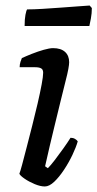

<svg xmlns="http://www.w3.org/2000/svg" viewBox="-20 -674 352 694"><path d="M142 0Q126 0 105.5 -8.5Q85 -17 69 -28Q53 -39 50 -46Q53 -53 60 -79Q67 -105 76.5 -142Q86 -179 96.5 -220Q107 -261 116 -300Q125 -339 130.5 -368.5Q136 -398 136 -411Q136 -423 128.5 -427Q121 -431 107 -431H51Q51 -441 54 -450.5Q57 -460 59 -464Q74 -471 95.5 -479.5Q117 -488 138 -494Q159 -500 172 -500Q200 -500 215 -486.5Q230 -473 230 -449Q230 -441 227 -424.5Q224 -408 217 -381Q210 -354 200 -312.5Q190 -271 175.5 -212Q161 -153 143 -73L153 -66Q163 -76 178 -95.5Q193 -115 209 -137.5Q225 -160 235 -176Q244 -176 251 -172Q258 -168 261 -163Q255 -142 242 -114.5Q229 -87 211.5 -60.5Q194 -34 176 -17Q158 0 142 0ZM69 -580Q69 -605 72 -620.5Q75 -636 78 -640Q102 -640 134.5 -642Q167 -644 200.5 -646.5Q234 -649 261.5 -651Q289 -653 304 -654L312 -645Q312 -626 308.5 -607Q305 -588 303 -580Z"/></svg>

Font: Texturina 12pt Medium
Style: Italic
Weight: 500
Italic angle: -11°
Designer: Guillermo Torres Carreño
Foundry: Omnibus-Type
Version: Version 1.002